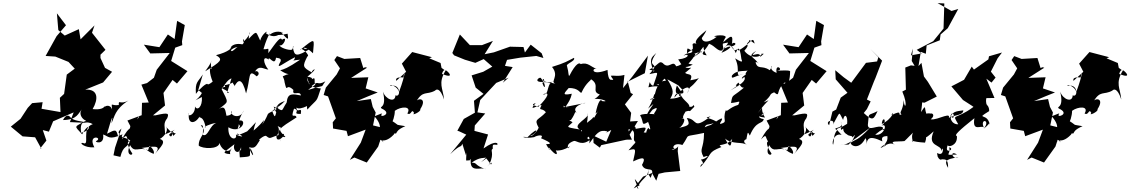

<svg xmlns="http://www.w3.org/2000/svg" viewBox="-20 -942 7211 1225"><path d="M714 0 755 -122C708 -82 772 -92 733 -74C721 -117 719 -118 663 -89C695 -200 703 -217 691 -155C711 -195 711 -244 800 -301C745 -270 736 -311 738 -272C687 -264 691 -297 695 -243C680 -291 621 -255 649 -240C641 -304 677 -234 571 -246C609 -311 607 -375 524 -370L638 -416L695 -484L650 -509L621 -572V-593L653 -624L567 -733L583 -780L494 -691L483 -756L393 -715L352 -750L343 -857L401 -781L341 -711L271 -585L333 -581L417 -547L457 -504L406 -466L389 -343L362 -318L366 -227L245 -248L252 -290L185 -284L157 -254L111 -184L49 -134L124 -72L204 -66L244 7L237 4L276 -45L253 -112L292 -102L319 -168L450 -225L426 -163L558 -157C486 -169 447 -173 434 -191C444 -163 417 -244 382 -176C477 -178 479 -223 503 -244C469 -206 535 -149 547 -182C446 -125 451 -146 504 -85C553 -176 573 -111 498 -95C484 -181 533 -171 572 -150C494 -124 558 -6 509 -30C481 -35 517 3 582 -2C536 -90 641 -66 594 -42C579 -36 648 -12 638 -84C675 -72 673 -46 762 -85C745 -58 772 -72 811 -46C792 9 767 -20 748 59L704 49Z M865 -199C878 -203 847 -167 815 -156C804 -89 816 -158 757 -52C807 -105 770 -49 829 -17C807 -59 769 -43 824 37C824 56 779 45 810 -16C839 38 865 -8 925 16C938 -31 956 -54 900 -15C962 -21 973 52 954 37C915 21 933 17 883 2C955 -6 1019 -23 968 41C1000 0 1056 -46 989 -58C980 -34 1070 -94 1038 -137C1050 -116 1073 -106 1086 -75C1118 -111 1096 -74 1080 -106C1080 -72 1072 -62 1058 -82C1110 -132 1111 -116 1033 -85C1033 -138 1019 -152 1047 -188C1058 -217 1059 -227 972 -206H956L1033 -269L1023 -349L1081 -432L1109 -409L1176 -488L1072 -553L1098 -638L1143 -654L1141 -678L1159 -782L1110 -809L1094 -693L1051 -722L997 -641L898 -657L939 -601L1063 -604L980 -497L962 -446L918 -412L882 -402L929 -288L886 -286L884 -207L793 -173L814 -133L845 -165Z M1442 -349C1415 -380 1367 -378 1417 -388C1406 -431 1370 -370 1477 -420C1450 -414 1483 -400 1475 -390C1498 -434 1524 -451 1550 -346C1580 -442 1560 -508 1617 -455C1645 -469 1623 -498 1606 -485C1635 -529 1658 -502 1692 -498C1658 -540 1654 -591 1694 -562C1692 -594 1733 -513 1741 -574C1773 -570 1772 -563 1771 -552C1736 -489 1777 -534 1862 -577C1859 -540 1813 -556 1895 -561C1815 -507 1790 -499 1768 -494C1841 -442 1857 -492 1784 -455C1790 -443 1794 -433 1796 -416C1814 -340 1801 -418 1852 -368C1842 -324 1894 -369 1900 -333C1848 -342 1815 -352 1809 -288C1768 -225 1796 -231 1726 -262C1754 -189 1770 -191 1752 -265C1734 -196 1737 -178 1717 -233C1765 -273 1738 -276 1798 -298C1738 -234 1734 -268 1744 -245C1659 -202 1712 -236 1653 -147C1678 -204 1664 -164 1598 -109C1609 -177 1640 -185 1557 -104C1526 -90 1490 -71 1493 -90C1552 -66 1517 -67 1485 -84C1499 -47 1433 -41 1437 -130C1523 -80 1567 -193 1497 -171C1491 -141 1533 -147 1494 -116C1518 -168 1482 -140 1535 -237C1517 -179 1444 -201 1457 -235C1473 -191 1382 -207 1425 -203C1418 -229 1420 -278 1374 -244C1441 -300 1443 -275 1387 -387C1381 -326 1413 -428 1457 -442L1429 -350ZM1268 -349C1245 -301 1185 -283 1268 -323C1273 -260 1238 -232 1224 -263C1227 -208 1171 -190 1186 -222C1173 -145 1227 -149 1255 -202C1242 -180 1276 -217 1292 -129C1270 -129 1319 -152 1360 -158C1316 -141 1307 -65 1274 -82C1273 -104 1284 -152 1261 -141C1312 -96 1245 -75 1248 -13C1272 8 1374 13 1381 -30C1386 0 1430 48 1461 1C1427 50 1473 42 1429 39C1394 31 1419 24 1476 -22C1460 18 1504 56 1518 -3C1516 61 1541 -3 1536 -8C1500 41 1507 -1 1510 62C1601 56 1566 58 1578 3C1614 75 1584 51 1570 -3C1612 12 1618 -21 1639 -49C1615 -39 1668 -84 1679 -74C1711 -48 1696 -69 1789 -88C1805 -78 1741 -21 1744 -74C1787 -131 1720 -153 1774 -126C1766 -119 1755 -111 1801 -69C1784 -58 1746 -108 1771 -39C1736 -115 1764 -123 1872 -193C1863 -223 1830 -173 1856 -249C1902 -236 1837 -214 1899 -215C1909 -271 1875 -211 1871 -256C1893 -233 1987 -285 1984 -305C1949 -295 1932 -277 1941 -243C2012 -321 1995 -281 2027 -378C1992 -380 1944 -387 1938 -448C1956 -397 1973 -368 1969 -394C2020 -435 1995 -391 2056 -423C2019 -374 2066 -407 1946 -368C1967 -389 2004 -400 1988 -411C1986 -450 1996 -459 1928 -403C2020 -455 1933 -450 1942 -453C2025 -522 1969 -499 1969 -480C1910 -514 1909 -518 1941 -582C1963 -585 1899 -649 1896 -624C1998 -707 1984 -695 1977 -602C1905 -672 1895 -611 1968 -636C1869 -576 1859 -583 1849 -637C1846 -651 1861 -653 1843 -625C1824 -618 1761 -640 1764 -654C1786 -640 1821 -718 1779 -688C1770 -712 1747 -679 1692 -603C1694 -647 1694 -625 1661 -628C1691 -732 1716 -745 1696 -716C1752 -768 1816 -715 1772 -739C1829 -670 1818 -697 1815 -727C1715 -702 1719 -742 1785 -735C1777 -748 1750 -680 1676 -730C1699 -755 1651 -728 1640 -683C1612 -738 1623 -754 1567 -694C1568 -767 1598 -733 1531 -674C1532 -720 1546 -668 1526 -659C1458 -673 1427 -626 1469 -606C1425 -649 1452 -611 1358 -522C1437 -591 1440 -637 1506 -644C1493 -656 1446 -577 1453 -641C1463 -640 1442 -611 1358 -590C1405 -562 1393 -551 1289 -487C1362 -584 1310 -564 1331 -501C1314 -523 1315 -472 1337 -421C1341 -425 1307 -395 1304 -406C1296 -413 1254 -376 1230 -343C1225 -420 1240 -415 1274 -467L1245 -368Z M2310 -513 2298 -508 2278 -572 2177 -566 2130 -584 2113 -559 2149 -506 2128 -467 2059 -383 2045 -336 2073 -327 2123 -187 2103 -162 2105 -122 2191 -107 2200 -73 2313 -115 2282 -32 2212 78 2241 63 2320 95 2393 -7 2415 -75C2408 -80 2376 -71 2405 -38C2397 -82 2455 11 2407 -66C2378 -70 2421 -8 2492 -83C2514 -113 2479 -95 2456 -107C2549 -72 2467 -95 2566 -137C2491 -151 2538 -135 2482 -170C2482 -152 2500 -205 2499 -235C2537 -263 2609 -268 2579 -218C2606 -202 2605 -255 2622 -221C2599 -198 2672 -232 2661 -245C2711 -321 2640 -318 2634 -291C2678 -369 2700 -333 2756 -364C2763 -373 2788 -385 2813 -307C2807 -381 2772 -408 2824 -494C2843 -483 2883 -438 2800 -470C2809 -510 2832 -482 2797 -509L2791 -540L2719 -570L2736 -577L2610 -610L2544 -536L2571 -484L2508 -426C2500 -451 2536 -449 2554 -448C2562 -507 2573 -480 2526 -356C2515 -393 2465 -407 2470 -394C2540 -411 2537 -315 2503 -334C2502 -284 2440 -307 2423 -358C2450 -247 2396 -266 2414 -250C2494 -214 2391 -186 2417 -213C2394 -208 2459 -237 2369 -200C2439 -122 2373 -103 2424 -126L2360 -142L2377 -224L2358 -260L2346 -310L2256 -297L2330 -328L2390 -352L2313 -378L2330 -449L2220 -445L2322 -510Z M3113 108C3138 66 3055 155 3103 105C3137 30 3104 19 3124 7C3122 -23 3125 -20 3152 -18C3161 -24 3148 -54 3065 5L3094 -84L3007 -107L3016 -237L3001 -132L3076 -218L3026 -225L3044 -304L3146 -413L3225 -446L3188 -414L3251 -514L3200 -522L3190 -536L3193 -496L3215 -560L3299 -574L3402 -585L3447 -572L3436 -602L3366 -657L3329 -607L3320 -642L3238 -644L3236 -645L3131 -608L3072 -596L3125 -681L3055 -654H2978L2914 -722L2866 -604L2877 -589L2946 -561L3013 -541L3066 -565L3121 -517L3063 -484L2989 -461L3015 -383L3065 -343L3004 -299L3010 -223L2939 -183L2898 -108L2910 -104L2955 -83L2852 42C2932 -36 2915 13 2934 -35C2922 -44 2931 -20 2953 49C2963 -6 2947 95 2958 82C3019 77 2956 91 2984 73C2973 169 3052 118 3081 138C3002 112 3030 96 2989 96C3040 58 3072 68 3082 63L3049 93L3083 69Z M3577 -256C3575 -286 3569 -251 3614 -260C3558 -250 3615 -272 3628 -344C3553 -328 3589 -356 3608 -380C3674 -383 3682 -343 3690 -351C3721 -419 3755 -430 3750 -437C3814 -397 3747 -358 3808 -339C3855 -392 3793 -319 3773 -310C3813 -317 3877 -289 3821 -297C3813 -314 3796 -297 3780 -218C3801 -232 3806 -255 3771 -191C3750 -208 3773 -140 3767 -194C3728 -153 3690 -149 3693 -102C3670 -125 3731 -83 3730 -219C3744 -188 3625 -147 3679 -116C3572 -133 3606 -131 3633 -162C3586 -196 3570 -156 3623 -177C3658 -226 3642 -238 3666 -217C3611 -259 3713 -290 3715 -285L3553 -253ZM3807 0 3816 -16 3973 -50 3983 -51H4012L3997 -83L4050 -170L4000 -167L4007 -222L3967 -276L4019 -341L4004 -349L3984 -427L3983 -420L4094 -475L4114 -587L4014 -453L3955 -380L3964 -464C3921 -453 3908 -461 3877 -459C3907 -397 3911 -480 3890 -432C3883 -438 3861 -412 3856 -496C3748 -455 3756 -511 3787 -503C3751 -513 3731 -548 3685 -533C3678 -543 3656 -543 3613 -459C3605 -455 3610 -478 3598 -519C3586 -535 3655 -552 3642 -573C3599 -552 3590 -542 3502 -515C3552 -454 3486 -421 3524 -408C3486 -416 3466 -422 3507 -398C3513 -394 3480 -430 3440 -414C3457 -358 3469 -400 3433 -441C3427 -461 3370 -412 3453 -420C3449 -470 3410 -399 3523 -423C3459 -425 3491 -330 3443 -340C3489 -359 3483 -329 3414 -260C3407 -268 3353 -269 3398 -285C3340 -217 3425 -284 3435 -269C3413 -230 3437 -258 3463 -226C3413 -171 3384 -187 3417 -127C3399 -88 3365 -67 3365 -76C3408 -91 3427 -148 3345 -66C3292 -76 3328 -55 3388 -67C3404 -78 3454 -88 3432 -60C3513 -25 3491 -23 3464 -22C3499 41 3482 -2 3529 -23C3498 -13 3480 36 3481 -2C3531 60 3542 45 3526 18C3591 24 3642 -34 3605 4C3587 -38 3675 -49 3641 -43C3662 -46 3693 -4 3753 -57C3699 -38 3751 -113 3740 -27C3786 -90 3802 -117 3854 -104C3860 -99 3809 -75 3880 -113L3848 -38L3765 -77L3767 -30Z M4023 260 4083 185 4140 162 4167 211 4182 167 4222 158 4320 149 4304 22 4307 -11C4303 13 4224 27 4296 2C4264 20 4267 -39 4334 -17C4390 -95 4330 -63 4472 -94C4471 15 4438 2 4469 60C4524 38 4478 76 4452 76C4484 117 4448 92 4449 124C4530 33 4491 32 4583 -4C4544 -28 4621 -2 4656 -63C4640 -49 4654 38 4606 -58C4651 -18 4718 -40 4746 -17C4718 -37 4727 -49 4742 -54C4752 -106 4750 -102 4764 -77C4806 -178 4844 -146 4853 -182C4806 -188 4836 -214 4799 -187C4842 -196 4879 -258 4843 -205C4804 -225 4785 -200 4861 -192C4820 -256 4867 -278 4815 -221C4888 -320 4905 -308 4853 -289C4915 -344 4880 -336 4919 -353C4964 -317 4924 -367 4990 -418C4977 -343 5020 -387 5021 -484C5031 -502 4899 -484 4953 -495C4970 -506 4925 -537 4935 -477C4863 -504 4931 -549 4891 -494C4838 -532 4811 -487 4797 -559C4766 -528 4822 -558 4817 -537C4795 -581 4740 -578 4805 -618C4742 -557 4832 -626 4831 -579C4873 -618 4846 -587 4841 -603C4843 -580 4773 -559 4729 -618C4777 -673 4722 -643 4761 -680C4752 -698 4781 -672 4795 -664C4781 -718 4777 -667 4692 -620C4672 -640 4678 -598 4646 -645C4706 -662 4643 -689 4647 -644C4663 -734 4645 -717 4582 -662C4645 -673 4633 -686 4583 -605C4652 -632 4673 -676 4562 -611C4630 -643 4562 -631 4611 -706C4599 -729 4500 -708 4553 -707C4496 -662 4444 -667 4460 -725C4390 -632 4457 -669 4363 -602C4365 -668 4366 -605 4459 -609C4405 -660 4472 -705 4487 -749C4444 -714 4401 -677 4427 -660C4389 -683 4396 -629 4400 -662C4405 -573 4380 -624 4341 -586C4375 -607 4388 -571 4307 -563C4332 -523 4342 -497 4400 -530C4318 -550 4334 -525 4294 -519C4272 -565 4248 -494 4208 -540C4182 -557 4185 -527 4122 -498C4204 -476 4158 -508 4151 -483C4120 -567 4133 -571 4167 -604C4091 -491 4207 -561 4123 -469C4189 -481 4180 -495 4148 -395C4117 -402 4133 -447 4117 -385C4187 -403 4213 -373 4166 -408C4199 -384 4221 -473 4227 -425C4205 -433 4164 -405 4154 -313C4114 -299 4111 -312 4192 -324C4130 -356 4176 -350 4115 -249C4196 -323 4102 -234 4101 -185C4158 -267 4147 -235 4122 -235C4130 -226 4203 -291 4152 -216C4183 -208 4094 -224 4064 -207C4091 -161 4067 -135 4115 -164C4130 -128 4135 -101 4117 -126C4088 -95 4110 -48 4122 -70C4166 -98 4139 -92 4087 -97C4112 -136 4101 -131 4036 -120C4034 -170 3967 -78 3970 -63C3982 -96 3995 -68 3990 -117C4055 -115 4005 -50 4035 -36C4007 6 4060 -64 3990 17C4044 1 4036 10 4019 88C4053 73 4114 43 4076 110C4098 166 4168 105 4131 193C4097 131 4120 211 4116 139C4115 192 4090 179 4044 254C4076 300 4004 160 4042 215L4061 240ZM4339 -364C4350 -322 4289 -372 4283 -319C4338 -391 4402 -407 4364 -346C4390 -411 4374 -361 4439 -444C4414 -431 4369 -431 4383 -426C4407 -478 4369 -461 4351 -477C4420 -534 4379 -496 4354 -513C4423 -596 4431 -607 4396 -594C4466 -617 4489 -636 4400 -573C4510 -665 4440 -663 4489 -589C4436 -594 4477 -613 4504 -663C4543 -649 4561 -610 4589 -621C4614 -662 4645 -672 4675 -603C4684 -633 4699 -660 4710 -567C4708 -564 4736 -527 4670 -570C4711 -488 4657 -444 4724 -471C4661 -454 4644 -432 4650 -460C4685 -505 4752 -479 4755 -498C4700 -440 4787 -462 4800 -477C4710 -478 4697 -417 4729 -452C4744 -427 4701 -399 4639 -364C4728 -423 4643 -370 4691 -415C4696 -414 4714 -349 4753 -406C4646 -309 4656 -352 4644 -285C4694 -288 4707 -308 4690 -273C4632 -256 4619 -224 4611 -239C4584 -169 4634 -166 4569 -149C4630 -237 4521 -141 4495 -134C4566 -114 4579 -109 4574 -175C4534 -139 4534 -157 4476 -130C4489 -158 4493 -137 4554 -165C4491 -200 4465 -185 4514 -200C4396 -109 4434 -183 4362 -189C4383 -147 4382 -142 4312 -126C4340 -135 4376 -218 4302 -173C4374 -209 4312 -165 4354 -230C4403 -246 4359 -211 4410 -261C4402 -288 4408 -252 4377 -262C4386 -283 4314 -312 4319 -363C4337 -334 4270 -323 4299 -397C4344 -332 4314 -378 4312 -329C4334 -341 4329 -315 4256 -312C4274 -345 4286 -360 4238 -436L4307 -398Z M4943 -199C4956 -203 4925 -167 4893 -156C4882 -89 4894 -158 4835 -52C4885 -105 4848 -49 4907 -17C4885 -59 4847 -43 4902 37C4902 56 4857 45 4888 -16C4917 38 4943 -8 5003 16C5016 -31 5034 -54 4978 -15C5040 -21 5051 52 5032 37C4993 21 5011 17 4961 2C5033 -6 5097 -23 5046 41C5078 0 5134 -46 5067 -58C5058 -34 5148 -94 5116 -137C5128 -116 5151 -106 5164 -75C5196 -111 5174 -74 5158 -106C5158 -72 5150 -62 5136 -82C5188 -132 5189 -116 5111 -85C5111 -138 5097 -152 5125 -188C5136 -217 5137 -227 5050 -206H5034L5111 -269L5101 -349L5159 -432L5187 -409L5254 -488L5150 -553L5176 -638L5221 -654L5219 -678L5237 -782L5188 -809L5172 -693L5129 -722L5075 -641L4976 -657L5017 -601L5141 -604L5058 -497L5040 -446L4996 -412L4960 -402L5007 -288L4964 -286L4962 -207L4871 -173L4892 -133L4923 -165Z M5576 -550 5505 -541 5411 -414 5363 -449 5309 -494 5312 -436 5387 -350 5344 -319 5315 -243 5291 -230 5270 -143C5238 -172 5314 -188 5294 -146C5345 -236 5328 -232 5359 -177C5369 -224 5390 -202 5385 -152C5311 -103 5299 -139 5350 -81C5306 -96 5285 -38 5295 -18C5305 -50 5294 -78 5321 -111C5278 -134 5372 -114 5344 -167C5363 -115 5336 -136 5348 -113C5375 -136 5342 -107 5385 -84C5390 -75 5421 -74 5417 -71C5414 -48 5455 -117 5422 -52C5376 -1 5417 -28 5336 -16C5384 -21 5383 -14 5532 -128C5448 -39 5439 -55 5407 -31C5411 -6 5472 15 5507 -73C5470 -56 5525 -84 5503 -4C5514 -51 5513 -86 5610 -40C5596 -81 5640 -70 5641 -75C5651 -27 5600 -14 5633 -14C5625 -10 5559 24 5634 -27C5568 40 5650 -56 5690 -16C5648 -48 5708 -36 5751 -42C5771 -60 5792 -86 5825 -112C5793 -96 5797 -67 5804 -36C5789 -53 5793 -37 5882 -32C5903 -95 5859 -33 5937 -104C5893 -2 5985 -25 5988 22C5996 -29 6010 64 5959 34C5962 102 6023 73 5961 56C5987 99 6030 40 6029 129C6009 93 6000 73 6095 62C6058 82 6035 12 6086 44C5992 49 6050 47 6036 -2C6078 10 6000 47 6027 -16C6030 0 6092 -14 6085 -75C6064 -76 6098 -109 6197 -188C6181 -95 6244 -148 6257 -128C6229 -190 6305 -179 6256 -121C6311 -162 6289 -177 6295 -139C6288 -230 6195 -173 6291 -233C6290 -234 6298 -265 6256 -292C6305 -255 6262 -259 6273 -316L6325 -317L6273 -440L6306 -415L6332 -447L6302 -485L6345 -570L6373 -607L6290 -583L6286 -563L6194 -498L6180 -517L6131 -433L6089 -411L6050 -391L6124 -304L6183 -266L6191 -260C6070 -170 6052 -223 6094 -149C6044 -146 6034 -214 6059 -190C6076 -197 6055 -259 6037 -176C6053 -232 6076 -231 6126 -238C6127 -194 6021 -214 6024 -169C6070 -247 5963 -171 5918 -181C5956 -210 5918 -235 5904 -204C5921 -219 5865 -201 5839 -126C5847 -101 5834 -166 5846 -88C5871 -148 5863 -108 5981 -152C5864 -159 5932 -163 5916 -218C5860 -225 5896 -180 5890 -218C5876 -256 5891 -279 5856 -227C5870 -307 5854 -286 5879 -287L5957 -326L5900 -420L5875 -454L5859 -541L5839 -519L5792 -525L5756 -511L5760 -364L5766 -373L5737 -358C5777 -264 5749 -239 5746 -304C5741 -229 5713 -228 5732 -212C5699 -199 5750 -248 5667 -207C5694 -252 5674 -181 5606 -151C5611 -210 5647 -167 5604 -141C5650 -159 5617 -71 5564 -83C5656 -159 5609 -80 5613 -129C5580 -149 5521 -100 5517 -144C5528 -232 5509 -197 5579 -233C5555 -184 5551 -164 5491 -221L5511 -246L5535 -295L5511 -307L5565 -445L5557 -422L5608 -555L5533 -630L5584 -577ZM5804 -632 5797 -553 5835 -489 5855 -611 5887 -599 5892 -652 5976 -685 5981 -722 6027 -762 6094 -885 6051 -872 5962 -922 6005 -920 6002 -826 6000 -760 5934 -679 5829 -624 5861 -600 5849 -599 5792 -589Z M6631 -513 6619 -508 6599 -572 6498 -566 6451 -584 6434 -559 6470 -506 6449 -467 6380 -383 6366 -336 6394 -327 6444 -187 6424 -162 6426 -122 6512 -107 6521 -73 6634 -115 6603 -32 6533 78 6562 63 6641 95 6714 -7 6736 -75C6729 -80 6697 -71 6726 -38C6718 -82 6776 11 6728 -66C6699 -70 6742 -8 6813 -83C6835 -113 6800 -95 6777 -107C6870 -72 6788 -95 6887 -137C6812 -151 6859 -135 6803 -170C6803 -152 6821 -205 6820 -235C6858 -263 6930 -268 6900 -218C6927 -202 6926 -255 6943 -221C6920 -198 6993 -232 6982 -245C7032 -321 6961 -318 6955 -291C6999 -369 7021 -333 7077 -364C7084 -373 7109 -385 7134 -307C7128 -381 7093 -408 7145 -494C7164 -483 7204 -438 7121 -470C7130 -510 7153 -482 7118 -509L7112 -540L7040 -570L7057 -577L6931 -610L6865 -536L6892 -484L6829 -426C6821 -451 6857 -449 6875 -448C6883 -507 6894 -480 6847 -356C6836 -393 6786 -407 6791 -394C6861 -411 6858 -315 6824 -334C6823 -284 6761 -307 6744 -358C6771 -247 6717 -266 6735 -250C6815 -214 6712 -186 6738 -213C6715 -208 6780 -237 6690 -200C6760 -122 6694 -103 6745 -126L6681 -142L6698 -224L6679 -260L6667 -310L6577 -297L6651 -328L6711 -352L6634 -378L6651 -449L6541 -445L6643 -510Z"/></svg>

Font: Hussar Lance
Style: Italic
Weight: 700
Foundry: Cannot Into Space Fonts, PlusOne Fonts
Version: Version 2.27